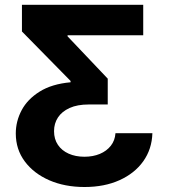

<svg xmlns="http://www.w3.org/2000/svg" viewBox="-20 -562 684 777"><path d="M322.3 194.8Q242.2 194.8 179.4 167.5Q116.7 140.1 80.3 91.3Q43.9 42.5 43.9 -22Q43.9 -71.3 67.6 -116Q91.3 -160.6 140.6 -191.4Q189.9 -222.2 265.6 -229V-234.4L68.8 -434.6V-542.5H559.6V-419.4H253.4V-415L416 -243.7V-139.2H339.4Q293 -139.2 261.7 -125Q230.5 -110.8 214.6 -86.7Q198.7 -62.5 198.7 -31.2Q198.7 1 214.4 24.2Q230 47.4 257.8 59.8Q285.6 72.3 321.8 72.3Q356.4 72.3 384 60.8Q411.6 49.3 428.5 27.8Q445.3 6.3 447.3 -22.9H596.7Q594.7 41.5 559.8 90.6Q524.9 139.6 463.6 167.2Q402.3 194.8 322.3 194.8Z"/></svg>

Font: Inter 16pt
Style: Bold
Weight: 700
Version: Version 4.001;git-66647c0bb